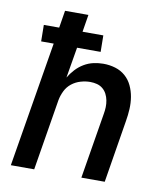

<svg xmlns="http://www.w3.org/2000/svg" viewBox="-82 -805 765 874"><g transform="rotate(10 300.0 -367.5)"><path d="M27 0 123 -579H65L64 -655H135L148 -735H256L243 -655H339L340 -579H231L207 -437Q219 -457 235.5 -475Q252 -493 273 -505.5Q294 -518 317 -523Q340 -528 362 -528Q391 -528 417.5 -520Q444 -512 464 -494.5Q484 -477 495.5 -452.5Q507 -428 511.5 -401Q516 -374 514.5 -345.5Q513 -317 508 -288L461 0H353L403 -303Q406 -319 406.5 -335Q407 -351 404 -366.5Q401 -382 394 -395.5Q387 -409 375.5 -418.5Q364 -428 349 -432Q334 -436 317 -436Q296 -436 273.5 -429.5Q251 -423 232.5 -408.5Q214 -394 203.5 -372.5Q193 -351 189 -329L135 0Z"/></g></svg>

Font: Iosevka SmBd Ex Obl
Style: Regular
Weight: 600
Width: 7
Italic angle: -9°
Monospace: yes
Designer: Belleve Invis
Foundry: Belleve Invis
Version: Version 32.5.0; ttfautohint (v1.8.4)